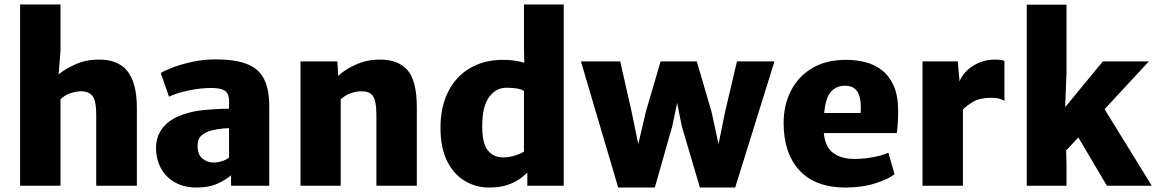

<svg xmlns="http://www.w3.org/2000/svg" viewBox="-20 -832 5179 860"><path d="M70 0V-812H251V-603L242.5 -499Q270 -522 316.5 -543.2Q363 -564.5 416 -565Q507 -567.5 550 -514.2Q593 -461 593 -349V0H411V-318Q411 -382 393.5 -403Q376 -424 340 -423Q323 -423 297.2 -415.2Q271.5 -407.5 251 -387V0Z M860 8Q805 8 764.2 -14.8Q723.5 -37.5 701.2 -77.8Q679 -118 679 -170Q679 -219 705.8 -255.2Q732.5 -291.5 779 -311Q829.5 -333 891.5 -339Q953.5 -345 1006 -345V-378Q1006 -415 985.8 -426.5Q965.5 -438 928 -438Q880 -438 827 -427.2Q774 -416.5 737 -399L700 -505Q720.5 -517.5 759.2 -531.8Q798 -546 846.5 -556Q895 -566 945 -566Q1032.5 -566 1085.5 -545.5Q1138.5 -525 1162.2 -479Q1186 -433 1186 -356V0H1015V-47Q992 -27 954.2 -9.5Q916.5 8 860 8ZM865 -179Q865 -139.5 886.8 -121.8Q908.5 -104 936 -104Q958 -104 978.2 -111.5Q998.5 -119 1006 -127V-258Q980 -257.5 951.5 -252.8Q923 -248 908 -241Q892.5 -234.5 878.8 -221.8Q865 -209 865 -179Z M1326 0V-557H1491L1495 -492Q1521.5 -518.5 1571.2 -541.5Q1621 -564.5 1677 -565Q1762 -566.5 1804.5 -518.8Q1847 -471 1847 -351V0H1666V-318Q1666 -379 1650.5 -401.8Q1635 -424.5 1595 -423Q1575.5 -423 1550.2 -414Q1525 -405 1506 -387V0Z M2171 8Q2112 8 2062.5 -21.2Q2013 -50.5 1983 -109.8Q1953 -169 1953 -259Q1953 -353.5 1987.8 -422Q2022.5 -490.5 2085.8 -527.2Q2149 -564 2234 -564Q2264.5 -564 2288.2 -560Q2312 -556 2328.5 -551L2327 -610V-812H2505V0H2342V-59Q2329.5 -46 2307.2 -30.2Q2285 -14.5 2251.5 -3.2Q2218 8 2171 8ZM2140 -268Q2139.5 -190 2165 -158.5Q2190.5 -127 2233 -127Q2259.5 -127 2286.2 -135.2Q2313 -143.5 2327 -153.5V-424Q2315.5 -432.5 2294.2 -435.8Q2273 -439 2248 -439Q2201 -439 2170.5 -396.8Q2140 -354.5 2140 -268Z M2749 8 2582 -557H2758L2809 -332L2839 -186.5L2873 -332L2939 -557H3101L3167 -332L3198.5 -186.5L3228 -332L3281 -557H3449L3273 8H3115L3034 -266L3013 -371L2991 -266L2913 8Z M3767 8Q3632 8 3561 -68.8Q3490 -145.5 3490 -281Q3490 -362 3523 -426Q3556 -490 3618.2 -527Q3680.5 -564 3769 -564Q3813.5 -564 3855 -553.8Q3896.5 -543.5 3929.5 -518.2Q3962.5 -493 3982.5 -449Q4002.5 -405 4003 -338Q4003 -308 4001.2 -281Q3999.5 -254 3997 -236H3670Q3676 -173.5 3712 -146.8Q3748 -120 3809 -120Q3836 -120 3865.5 -124Q3895 -128 3920.2 -134.5Q3945.5 -141 3959 -148L3987 -52Q3959.5 -29.5 3900.5 -10.8Q3841.5 8 3767 8ZM3765 -448Q3726.5 -448 3702.5 -421.8Q3678.5 -395.5 3671.5 -326H3835Q3839 -387 3822.8 -417.5Q3806.5 -448 3765 -448Z M4112 0V-557H4270L4278 -467.5Q4295.5 -510 4339 -537.5Q4382.5 -565 4438 -565Q4450 -565 4462 -563.5Q4474 -562 4479 -559V-380Q4472.5 -384.5 4458.5 -389.2Q4444.5 -394 4419 -394Q4369 -394 4339 -376.2Q4309 -358.5 4293 -341V0Z M5126 -557 4927.5 -343 5139 0H4938L4810 -216.5L4755.5 -158L4757 -92V0H4579V-811H4757V-504L4751 -352L4920 -557Z"/></svg>

Font: Merriweather Sans ExtraBold
Style: Regular
Weight: 800
Designer: Eben Sorkin
Foundry: Eben Sorkin
Version: Version 2.001; ttfautohint (v1.8.3)